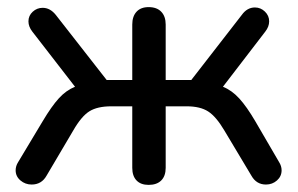

<svg xmlns="http://www.w3.org/2000/svg" viewBox="-20 -513 837 540"><path d="M352 -41V-214H293Q254 -214 231.5 -200Q209 -186 186 -146L111 -19Q97 6 69 6Q51 6 37.5 -5.5Q24 -17 24 -34Q24 -46 31 -57L100 -172Q125 -214 145.5 -236.5Q166 -259 191 -269L71 -424Q60 -438 60 -453Q60 -469 72 -480Q84 -491 100 -491Q121 -491 137 -471L280 -288H352V-444Q352 -467 364 -480Q376 -493 398 -493Q421 -493 433.5 -480Q446 -467 446 -444V-288H518L660 -471Q675 -492 697 -492Q713 -492 725 -480.5Q737 -469 737 -453Q737 -438 726 -424L607 -269Q632 -259 653 -236Q674 -213 698 -172L765 -57Q772 -46 772 -34Q772 -17 759 -5.5Q746 6 728 6Q701 6 687 -19L611 -146Q588 -185 565.5 -199.5Q543 -214 505 -214H446V-41Q446 -18 433.5 -5.5Q421 7 398 7Q376 7 364 -5.5Q352 -18 352 -41Z"/></svg>

Font: SN Pro
Style: Regular
Weight: 400
Designer: Tobias Whetton
Foundry: Supernotes
Version: Version 1.003